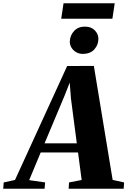

<svg xmlns="http://www.w3.org/2000/svg" viewBox="-102 -1145 774 1165"><path d="M-82.5 0 -79.5 -38 -11 -53 305.5 -744.5 467.5 -745 581.5 -53.5 651 -38 648.5 0H314.5L317 -38L393.5 -53L371.5 -220H145L75 -52L172 -38L168.5 0ZM168.5 -275.5H364L328.5 -547.5L321 -644L290 -565ZM399 -818Q377.5 -818 359.5 -828.8Q341.5 -839.5 331.2 -856.8Q321 -874 321.5 -893Q323 -930.5 347.5 -957Q372 -983.5 413 -983.5Q451.5 -983.5 473.5 -960.5Q495.5 -937.5 495 -909.5Q495 -873 470.5 -845.5Q446 -818 399 -818ZM283.5 -1125H594L580 -1031.5H269.5Z"/></svg>

Font: Merriweather 72pt Black
Style: Italic
Weight: 900
Italic angle: -7.8°
Version: Version 2.101